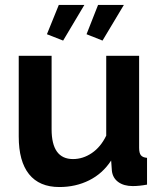

<svg xmlns="http://www.w3.org/2000/svg" viewBox="-20 -751 658 781"><path d="M236.8 -585.9 170.9 -611.8 219.2 -731H323.2ZM397 -585.9 332 -611.8 378.9 -731H483.9ZM56.2 -195.8V-523.9H189.9V-225.1Q189.9 -104 276.9 -104Q317.4 -104 353.5 -128.4Q389.6 -152.8 412.1 -199.2V-523.9H545.9V-149.9Q545.9 -128.4 553.2 -119.4Q560.5 -110.4 578.1 -108.9V0Q545.9 5.9 520 5.9Q483.9 5.9 461.2 -10.5Q438.5 -26.9 435.1 -56.2L432.1 -98.1Q397.5 -44.9 342.8 -17.6Q288.1 9.8 221.2 9.8Q140.1 9.8 98.1 -42.5Q56.2 -94.7 56.2 -195.8Z"/></svg>

Font: Rawline
Style: Bold
Weight: 700
Designer: Matt McInerney, Pablo Impallari, Rodrigo Fuenzalida
Foundry: Matt McInerney, Pablo Impallari, Rodrigo Fuenzalida
Version: Version 4.020;PS 004.020;hotconv 1.0.88;makeotf.lib2.5.64775